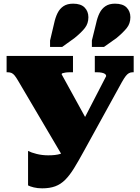

<svg xmlns="http://www.w3.org/2000/svg" viewBox="-20 -1015 765 1047"><path d="M438 -192Q408 -137 384 -98Q360 -59 335.5 -34.5Q311 -10 281 1Q251 12 210 12Q185 12 164.5 7Q144 2 133 -4V-192Q150 -183 180 -175.5Q210 -168 243 -168Q284 -168 308 -175.5Q332 -183 348.5 -203Q365 -223 384 -261L559 -600Q559 -607 553 -611.5Q547 -616 535.5 -618.5Q524 -621 506 -621H497V-710H709V-621H704Q692 -621 683 -616Q674 -611 665.5 -600Q657 -589 645 -568ZM470 -330 329 -150 78 -576Q68 -593 60 -603Q52 -613 43 -617Q34 -621 21 -621H16V-710H378V-621H366Q349 -621 338 -619.5Q327 -618 321.5 -616Q316 -614 316 -610ZM275 -887Q282 -920 294 -944Q306 -968 326.5 -981.5Q347 -995 379 -995Q421 -995 441.5 -974Q462 -953 462 -921Q462 -887 443 -862.5Q424 -838 387 -808L319 -759H253V-794ZM504 -887Q511 -920 523 -944Q535 -968 555.5 -981.5Q576 -995 607 -995Q650 -995 670.5 -974Q691 -953 691 -921Q691 -887 671.5 -862.5Q652 -838 616 -808L547 -759H481V-794Z"/></svg>

Font: Roboto Serif Black
Style: Regular
Weight: 900
Designer: Greg Gazdowicz
Foundry: Commercial Type
Version: Version 1.008